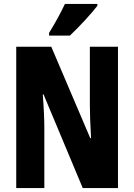

<svg xmlns="http://www.w3.org/2000/svg" viewBox="-20 -950 678 970"><path d="M472 -921V-930H308C287 -886 261 -837 228 -784V-770H333C381 -815 445 -885 472 -921ZM576 0V-714H434V-420C434 -378 436 -322 440 -252H436L239 -714H62V0H204V-300C204 -341 202 -399 196 -473H200L398 0Z"/></svg>

Font: Noto Sans Thai Looped ExtraCondensed ExtraBold
Style: Regular
Weight: 800
Width: 2
Designer: Sasikarn Vongin, Ben Mitchell
Foundry: The Fontpad Ltd
Version: Version 1.001